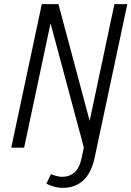

<svg xmlns="http://www.w3.org/2000/svg" viewBox="-20 -710 632 923"><path d="M34 0 181 -690H261L411 -129L530 -690H592L435 48Q419 122 380 157.5Q341 193 283 193Q261 193 239.5 187Q218 181 203 173L225 127Q236 132 251 136Q266 140 280 140Q313 140 337.5 119.5Q362 99 373 47L383 -1L223 -598L96 0Z"/></svg>

Font: Radio Canada Condensed Light
Style: Italic
Weight: 300
Width: 3
Italic angle: -12°
Designer: Charles Daoud, Etienne Aubert Bonn, Alexandre Saumier Demers, Jacques Le Bailly
Foundry: Radio-Canada
Version: Version 2.104; ttfautohint (v1.8.4.7-5d5b);gftools[0.9.28.de